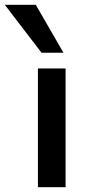

<svg xmlns="http://www.w3.org/2000/svg" viewBox="-62 -785 392 805"><path d="M97 0V-498H213V0ZM112 -564 -42 -765H88L204 -564Z"/></svg>

Font: Nunito Sans 7pt SemiExpanded SemiBold
Style: Regular
Weight: 600
Width: 6
Designer: Vernon Adams
Foundry: Vernon Adams
Version: Version 3.101;gftools[0.9.27]